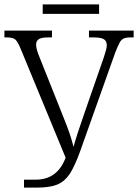

<svg xmlns="http://www.w3.org/2000/svg" viewBox="-20 -852 627 872"><path d="M174 -832H430V-789H174ZM89 -36H142Q241 -36 278 -136L74 -630Q61 -662 50 -672Q39 -682 12 -682H0V-713H216V-682H197Q168 -682 156 -674Q144 -666 144 -649Q144 -633 154 -606L270 -315Q301 -239 314 -185Q327 -234 364 -340L452 -593Q465 -632 465 -646Q465 -666 451.5 -674Q438 -682 406 -682H384V-713H587V-682H570Q551 -682 540.5 -676.5Q530 -671 523 -658Q516 -645 504 -615L344 -165Q319 -96 296.5 -62Q274 -28 240.5 -14Q207 0 149 0H89Z"/></svg>

Font: Noto Serif NarrowLight
Style: Regular
Weight: 300
Width: 4
Designer: Monotype Design Team
Foundry: Monotype Imaging Inc.
Version: Version 1.001